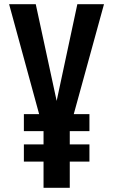

<svg xmlns="http://www.w3.org/2000/svg" viewBox="-20 -895 540 915"><path d="M187.5 0V-125H93.8V-207H187.5V-270H93.8V-351.1H166.5L23.4 -875H150.4L250 -414.1L348.6 -875H475.6L331.5 -351.1H406.2V-270H312.5V-207H406.2V-125H312.5V0Z"/></svg>

Font: OswaldRegular
Style: Regular
Weight: 400
Designer: vernon adams
Foundry: vernon adams
Version: Version 1.000